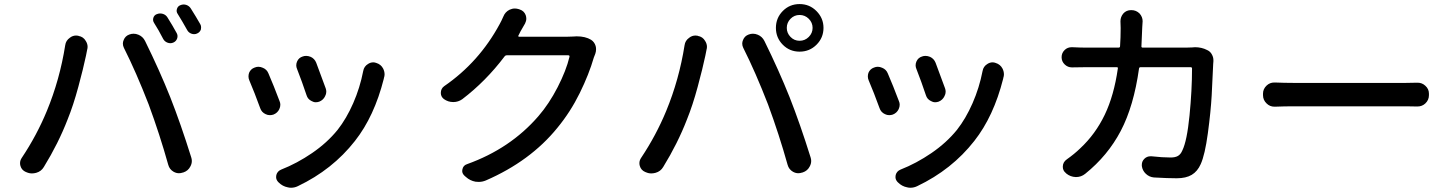

<svg xmlns="http://www.w3.org/2000/svg" viewBox="-20 -842 7040 930"><path d="M726.6 -730.5Q718.8 -742.2 722.7 -755.4Q726.6 -768.6 739.3 -773.4Q753.9 -779.3 768.6 -774.9Q783.2 -770.5 791 -757.8Q814.5 -720.7 835.9 -681.6Q842.8 -668.9 837.9 -655.3Q833 -641.6 819.3 -635.7Q805.7 -629.9 791.5 -635.3Q777.3 -640.6 770.5 -653.3Q748 -697.3 726.6 -730.5ZM840.8 -774.4Q833 -785.2 836.9 -798.3Q840.8 -811.5 852.5 -816.4Q861.3 -820.3 869.1 -820.3Q875 -820.3 881.8 -818.4Q896.5 -813.5 904.3 -800.8Q929.7 -760.7 950.2 -724.6Q954.1 -717.8 954.1 -710Q954.1 -704.1 953.1 -699.2Q948.2 -685.5 934.6 -679.7Q921.9 -673.8 907.7 -678.7Q893.6 -683.6 886.7 -696.3Q862.3 -740.2 840.8 -774.4ZM207 -304.7Q269.5 -456.1 295.9 -623Q298.8 -645.5 318.4 -659.2Q332 -669.9 348.6 -669.9Q353.5 -669.9 359.4 -668.9L360.4 -668Q383.8 -664.1 395.5 -643.6Q404.3 -629.9 404.3 -615.2Q404.3 -608.4 402.3 -601.6Q399.4 -585.9 396.5 -572.3Q383.8 -511.7 359.4 -421.4Q335 -331.1 307.6 -263.7Q262.7 -147.5 192.4 -33.2Q179.7 -11.7 155.3 -4.9Q144.5 -2 134.8 -2Q121.1 -2 108.4 -7.8L105.5 -8.8Q85 -17.6 79.1 -38.1Q77.1 -44.9 77.1 -51.8Q77.1 -65.4 85.9 -78.1Q158.2 -186.5 207 -304.7ZM700.2 -335.9Q639.6 -492.2 580.1 -610.4Q575.2 -620.1 575.2 -630.9Q575.2 -639.6 579.1 -648.4Q586.9 -668 606.4 -674.8Q616.2 -678.7 627 -678.7Q638.7 -678.7 650.4 -673.8Q671.9 -665 682.6 -643.6Q752.9 -501 804.7 -371.1Q855.5 -242.2 906.2 -80.1Q909.2 -71.3 909.2 -62.5Q909.2 -48.8 902.3 -36.1Q891.6 -14.6 868.2 -6.8L864.3 -5.9Q855.5 -2.9 846.7 -2.9Q834 -2.9 821.3 -9.8Q800.8 -21.5 794.9 -43.9Q753.9 -190.4 700.2 -335.9Z M1418.9 -507.8Q1415 -516.6 1415 -525.4Q1415 -535.2 1418.9 -543.9Q1426.8 -562.5 1446.3 -568.4Q1454.1 -571.3 1462.9 -571.3Q1473.6 -571.3 1485.4 -566.4Q1503.9 -557.6 1511.7 -538.1Q1536.1 -473.6 1557.6 -414.1Q1560.5 -406.2 1560.5 -397.5Q1560.5 -386.7 1554.7 -376Q1545.9 -357.4 1526.4 -349.6Q1517.6 -346.7 1509.8 -346.7Q1499 -346.7 1489.3 -352.5Q1470.7 -361.3 1464.8 -380.9Q1443.4 -445.3 1418.9 -507.8ZM1739.3 -498Q1743.2 -520.5 1762.7 -532.2Q1774.4 -540 1788.1 -540Q1794.9 -540 1802.7 -537.1Q1825.2 -530.3 1835.9 -509.8Q1842.8 -496.1 1842.8 -481.4Q1842.8 -473.6 1839.8 -464.8Q1839.8 -462.9 1838.9 -460Q1793 -278.3 1699.2 -159.2Q1590.8 -20.5 1422.9 59.6Q1407.2 67.4 1389.6 67.4Q1381.8 67.4 1374 65.4Q1348.6 60.5 1330.1 42L1327.1 39.1Q1317.4 28.3 1317.4 15.6Q1317.4 10.7 1318.4 5.9Q1323.2 -12.7 1341.8 -20.5Q1418.9 -50.8 1491.7 -100.6Q1564.5 -150.4 1615.2 -212.9Q1658.2 -267.6 1690.9 -342.3Q1723.6 -417 1739.3 -498ZM1187.5 -453.1Q1183.6 -461.9 1183.6 -471.7Q1183.6 -480.5 1186.5 -489.3Q1194.3 -507.8 1212.9 -514.6Q1222.7 -518.6 1231.4 -518.6Q1242.2 -518.6 1252.9 -513.7Q1272.5 -505.9 1280.3 -486.3Q1305.7 -427.7 1334 -352.5Q1337.9 -343.8 1337.9 -335Q1337.9 -324.2 1333 -313.5Q1324.2 -294.9 1304.7 -287.1Q1295.9 -284.2 1287.1 -284.2Q1276.4 -284.2 1266.6 -289.1Q1247.1 -297.9 1240.2 -318.4Q1212.9 -393.6 1187.5 -453.1Z M2754.9 -665Q2764.6 -666 2773.4 -666Q2815.4 -666 2842.8 -649.4Q2859.4 -638.7 2865.2 -619.1Q2867.2 -611.3 2867.2 -603.5Q2867.2 -591.8 2863.3 -581.1Q2859.4 -571.3 2856.4 -563.5Q2833 -482.4 2788.1 -391.1Q2743.2 -299.8 2679.7 -222.7Q2548.8 -61.5 2333 32.2Q2316.4 39.1 2298.8 39.1Q2291 39.1 2283.2 38.1Q2256.8 33.2 2237.3 15.6L2230.5 9.8Q2218.8 -1 2218.8 -13.7Q2218.8 -17.6 2219.7 -21.5Q2223.6 -41 2242.2 -46.9Q2452.1 -122.1 2587.9 -279.3Q2639.6 -338.9 2681.2 -419.9Q2722.7 -501 2738.3 -566.4Q2740.2 -574.2 2732.4 -574.2H2435.5Q2427.7 -574.2 2423.8 -568.4Q2333 -448.2 2218.8 -361.3Q2199.2 -347.7 2175.8 -347.7Q2174.8 -347.7 2174.8 -347.7Q2150.4 -347.7 2129.9 -362.3Q2115.2 -374 2115.2 -391.6Q2115.2 -413.1 2131.8 -424.8Q2300.8 -541 2400.4 -725.6Q2408.2 -739.3 2418 -761.7Q2426.8 -784.2 2448.2 -794.9Q2460.9 -800.8 2473.6 -800.8Q2482.4 -800.8 2492.2 -797.9L2498 -795.9Q2518.6 -789.1 2526.4 -768.6Q2529.3 -759.8 2529.3 -752Q2529.3 -740.2 2523.4 -728.5Q2517.6 -718.8 2501 -689.5Q2496.1 -679.7 2491.2 -669.9Q2489.3 -668 2490.7 -666Q2492.2 -664.1 2494.1 -664.1H2726.6Q2741.2 -664.1 2754.9 -665Z M3809.1 -751Q3791 -732.4 3791 -707Q3791 -681.6 3809.1 -663.1Q3827.1 -644.5 3853 -644.5Q3878.9 -644.5 3897.5 -663.1Q3916 -681.6 3916 -707Q3916 -732.4 3897.5 -751Q3878.9 -769.5 3853 -769.5Q3827.1 -769.5 3809.1 -751ZM3738.3 -707Q3738.3 -754.9 3771.5 -788.6Q3804.7 -822.3 3853 -822.3Q3901.4 -822.3 3935.1 -788.1Q3968.8 -753.9 3968.8 -707Q3968.8 -659.2 3935.1 -625.5Q3901.4 -591.8 3853 -591.8Q3804.7 -591.8 3771.5 -625.5Q3738.3 -659.2 3738.3 -707ZM3207 -304.7Q3269.5 -456.1 3295.9 -623Q3298.8 -645.5 3318.4 -659.2Q3332 -669.9 3348.6 -669.9Q3353.5 -669.9 3359.4 -668.9L3360.4 -668Q3383.8 -664.1 3395.5 -643.6Q3404.3 -629.9 3404.3 -615.2Q3404.3 -608.4 3402.3 -601.6Q3399.4 -585.9 3396.5 -572.3Q3383.8 -511.7 3359.4 -421.4Q3335 -331.1 3307.6 -263.7Q3262.7 -147.5 3192.4 -33.2Q3179.7 -11.7 3155.3 -4.9Q3144.5 -2 3134.8 -2Q3121.1 -2 3108.4 -7.8L3105.5 -8.8Q3085 -17.6 3079.1 -38.1Q3077.1 -44.9 3077.1 -51.8Q3077.1 -65.4 3085.9 -78.1Q3158.2 -186.5 3207 -304.7ZM3700.2 -335.9Q3639.6 -492.2 3580.1 -610.4Q3575.2 -620.1 3575.2 -630.9Q3575.2 -639.6 3579.1 -648.4Q3586.9 -668 3606.4 -674.8Q3616.2 -678.7 3627 -678.7Q3638.7 -678.7 3650.4 -673.8Q3671.9 -665 3682.6 -643.6Q3752.9 -501 3804.7 -371.1Q3855.5 -242.2 3906.2 -80.1Q3909.2 -71.3 3909.2 -62.5Q3909.2 -48.8 3902.3 -36.1Q3891.6 -14.6 3868.2 -6.8L3864.3 -5.9Q3855.5 -2.9 3846.7 -2.9Q3834 -2.9 3821.3 -9.8Q3800.8 -21.5 3794.9 -43.9Q3753.9 -190.4 3700.2 -335.9Z M4418.9 -507.8Q4415 -516.6 4415 -525.4Q4415 -535.2 4418.9 -543.9Q4426.8 -562.5 4446.3 -568.4Q4454.1 -571.3 4462.9 -571.3Q4473.6 -571.3 4485.4 -566.4Q4503.9 -557.6 4511.7 -538.1Q4536.1 -473.6 4557.6 -414.1Q4560.5 -406.2 4560.5 -397.5Q4560.5 -386.7 4554.7 -376Q4545.9 -357.4 4526.4 -349.6Q4517.6 -346.7 4509.8 -346.7Q4499 -346.7 4489.3 -352.5Q4470.7 -361.3 4464.8 -380.9Q4443.4 -445.3 4418.9 -507.8ZM4739.3 -498Q4743.2 -520.5 4762.7 -532.2Q4774.4 -540 4788.1 -540Q4794.9 -540 4802.7 -537.1Q4825.2 -530.3 4835.9 -509.8Q4842.8 -496.1 4842.8 -481.4Q4842.8 -473.6 4839.8 -464.8Q4839.8 -462.9 4838.9 -460Q4793 -278.3 4699.2 -159.2Q4590.8 -20.5 4422.9 59.6Q4407.2 67.4 4389.6 67.4Q4381.8 67.4 4374 65.4Q4348.6 60.5 4330.1 42L4327.1 39.1Q4317.4 28.3 4317.4 15.6Q4317.4 10.7 4318.4 5.9Q4323.2 -12.7 4341.8 -20.5Q4418.9 -50.8 4491.7 -100.6Q4564.5 -150.4 4615.2 -212.9Q4658.2 -267.6 4690.9 -342.3Q4723.6 -417 4739.3 -498ZM4187.5 -453.1Q4183.6 -461.9 4183.6 -471.7Q4183.6 -480.5 4186.5 -489.3Q4194.3 -507.8 4212.9 -514.6Q4222.7 -518.6 4231.4 -518.6Q4242.2 -518.6 4252.9 -513.7Q4272.5 -505.9 4280.3 -486.3Q4305.7 -427.7 4334 -352.5Q4337.9 -343.8 4337.9 -335Q4337.9 -324.2 4333 -313.5Q4324.2 -294.9 4304.7 -287.1Q4295.9 -284.2 4287.1 -284.2Q4276.4 -284.2 4266.6 -289.1Q4247.1 -297.9 4240.2 -318.4Q4212.9 -393.6 4187.5 -453.1Z M5754.9 -612.3Q5761.7 -613.3 5768.6 -613.3Q5800.8 -613.3 5827.1 -599.6Q5842.8 -592.8 5850.6 -577.1Q5857.4 -564.5 5857.4 -550.8Q5857.4 -547.9 5857.4 -544.9Q5856.4 -538.1 5856.4 -532.2Q5853.5 -458 5849.1 -379.9Q5844.7 -301.8 5830.6 -196.8Q5816.4 -91.8 5795.9 -46.9Q5780.3 -11.7 5752.4 4.9Q5724.6 21.5 5679.7 21.5Q5636.7 21.5 5569.3 17.6Q5546.9 15.6 5530.3 0Q5513.7 -15.6 5510.7 -38.1Q5510.7 -41 5510.7 -43.9Q5510.7 -60.5 5522.9 -72.8Q5535.2 -85 5552.7 -85Q5554.7 -85 5557.6 -85Q5611.3 -79.1 5650.4 -79.1Q5672.9 -79.1 5686 -86.9Q5699.2 -94.7 5707 -113.3Q5729.5 -159.2 5741.7 -282.2Q5753.9 -405.3 5753.9 -509.8Q5753.9 -516.6 5747.1 -516.6H5504.9Q5498 -516.6 5497.1 -509.8Q5471.7 -328.1 5408.7 -208Q5345.7 -87.9 5236.3 0Q5216.8 15.6 5192.4 15.6Q5191.4 15.6 5190.4 15.6Q5165 14.6 5145.5 -1L5142.6 -3.9Q5127.9 -15.6 5127.9 -34.2Q5127.9 -56.6 5147.5 -70.3Q5183.6 -95.7 5212.9 -124Q5286.1 -192.4 5331.1 -286.1Q5376 -379.9 5394.5 -509.8Q5396.5 -516.6 5388.7 -516.6H5244.1Q5208 -516.6 5173.8 -515.6Q5172.9 -515.6 5171.9 -515.6Q5152.3 -515.6 5137.7 -529.3Q5122.1 -543.9 5122.1 -564.9Q5122.1 -585.9 5137.7 -600.6Q5151.4 -613.3 5170.9 -613.3Q5171.9 -613.3 5173.8 -613.3Q5213.9 -611.3 5244.1 -611.3H5397.5Q5405.3 -611.3 5405.3 -618.2Q5408.2 -660.2 5408.2 -706.1L5407.2 -739.3Q5407.2 -759.8 5420.9 -776.4Q5435.5 -793 5459 -793H5460Q5483.4 -793 5500 -776.4Q5514.6 -759.8 5514.6 -739.3L5512.7 -709Q5511.7 -672.9 5508.8 -618.2Q5507.8 -611.3 5515.6 -611.3H5723.6Q5739.3 -611.3 5754.9 -612.3Z M6155.3 -325.2Q6154.3 -325.2 6153.3 -325.2Q6130.9 -325.2 6115.2 -340.8Q6097.7 -357.4 6097.7 -380.9V-388.7Q6097.7 -411.1 6115.2 -427.7Q6130.9 -442.4 6152.3 -442.4Q6154.3 -442.4 6155.3 -442.4Q6203.1 -440.4 6246.1 -440.4H6789.1Q6815.4 -440.4 6843.8 -441.4Q6845.7 -441.4 6846.7 -441.4Q6868.2 -441.4 6883.8 -426.8Q6901.4 -411.1 6901.4 -388.7V-380.9Q6901.4 -357.4 6883.8 -340.8Q6868.2 -326.2 6845.7 -326.2Q6844.7 -326.2 6843.8 -326.2Q6813.5 -327.1 6790 -327.1H6246.1Q6202.1 -327.1 6155.3 -325.2Z"/></svg>

Font: Gen Jyuu Gothic Medium
Style: Regular
Weight: 500
Designer: [Source Han Sans]
Ryoko NISHIZUKA  (kana & ideographs); Paul D. Hunt (Latin, Greek & Cyrillic); Wenlong ZHANG  (bopomofo
Version: Version 1.002.20150607